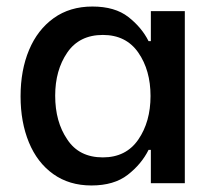

<svg xmlns="http://www.w3.org/2000/svg" viewBox="-20 -561 659 588"><path d="M43 -266Q43 -346 69 -408Q95 -470 144.5 -505.5Q194 -541 263 -541Q332 -541 373 -509Q414 -477 435 -435H442V-527H546V0H442V-102H435Q413 -58 371 -25.5Q329 7 260 7Q192 7 143 -28Q94 -63 68.5 -125Q43 -187 43 -266ZM186 -134Q222 -79 295 -79Q366 -79 403.5 -133.5Q441 -188 441 -267Q441 -346 403.5 -400Q366 -454 295 -454Q223 -454 186 -400Q149 -346 149 -268Q149 -188 186 -134Z"/></svg>

Font: Lopes Sans Medium
Style: Regular
Weight: 500
Designer: Gabriel Lam, Diego Maldonado
Foundry: TypeRant, Foresti Design
Version: Version 4.000